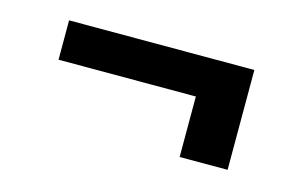

<svg xmlns="http://www.w3.org/2000/svg" viewBox="-42 -484 624 391"><g transform="rotate(15 269.5 -288.0)"><path d="M64.5 -393.1H455.1V-182.6H354V-310.1H64.5Z"/></g></svg>

Font: Robert Sans Black
Style: Regular
Weight: 900
Designer: Christian Robertson (extended by Adam Twardoch)
Foundry: Google
Version: Version 12.135;April 2, 2019;FontCreator 11.5.0.2425 64-bit;